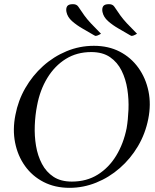

<svg xmlns="http://www.w3.org/2000/svg" viewBox="-20 -891 742 922"><path d="M431 -671Q501 -671 555 -643Q609 -615 644.5 -565.5Q680 -516 693 -453Q706 -390 692 -320Q678 -249 642.5 -189Q607 -129 555.5 -84Q504 -39 442 -14Q380 11 314 11Q244 11 189.5 -17Q135 -45 100 -94Q65 -143 52.5 -206Q40 -269 54 -339Q67 -408 101.5 -468Q136 -528 186.5 -573.5Q237 -619 299.5 -645Q362 -671 431 -671ZM418 -641Q349 -641 296 -608Q243 -575 207.5 -517Q172 -459 158 -384Q149 -339 147 -288.5Q145 -238 153 -190.5Q161 -143 181.5 -104Q202 -65 237 -42Q272 -19 325 -19Q396 -19 449.5 -52.5Q503 -86 538 -143.5Q573 -201 588 -275Q595 -316 597 -365Q599 -414 591.5 -462.5Q584 -511 564 -551.5Q544 -592 508.5 -616.5Q473 -641 418 -641ZM638 -729 629 -724Q619 -719 615 -719Q613 -718 610.5 -719Q608 -720 606 -721Q579 -737 550 -753.5Q521 -770 499 -789.5Q477 -809 472 -834Q469 -851 475.5 -861Q482 -871 503 -871Q511 -871 517.5 -868.5Q524 -866 529 -859Q545 -835 557.5 -817.5Q570 -800 588.5 -780Q607 -760 638 -729ZM465 -729 456 -724Q446 -719 442 -719Q440 -718 437.5 -719Q435 -720 433 -721Q406 -737 377 -753.5Q348 -770 326 -789.5Q304 -809 299 -834Q296 -851 302.5 -861Q309 -871 330 -871Q338 -871 344.5 -868.5Q351 -866 356 -859Q372 -835 384.5 -817.5Q397 -800 415.5 -780Q434 -760 465 -729Z"/></svg>

Font: Young Serif Light
Style: Italic
Weight: 300
Italic angle: -10.979°
Designer: Bastien Sozeau
Foundry: NBR — Bastien Sozeau
Version: Version 5.001